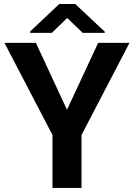

<svg xmlns="http://www.w3.org/2000/svg" viewBox="-20 -921 657 941"><path d="M156 -710.9 308.3 -383 461.1 -710.9H614.6L379.5 -259.5V0H237.2V-259.5L1.8 -710.9ZM348.7 -901.4 493.3 -765.7V-760H385.5L309.4 -832.8L234 -760H128.1V-767.1L270.3 -901.4Z"/></svg>

Font: Vazirmatn
Style: Regular
Weight: 400
Designer: Saber Rastikerdar
Foundry: Saber Rastikerdar
Version: Version 33.003;September 2, 2022;FontCreator 14.0.0.2862 64-